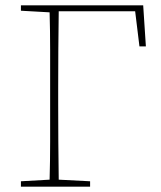

<svg xmlns="http://www.w3.org/2000/svg" viewBox="-20 -696 599 716"><path d="M58 -656V-676H514L524 -523H500L484 -654H199Q198 -583 197.5 -511.5Q197 -440 197 -367V-310Q197 -239 197.5 -168Q198 -97 199 -26L316 -20V0H58V-20L165 -26Q167 -97 167 -168Q167 -239 167 -310V-367Q167 -438 167 -509Q167 -580 165 -650Z"/></svg>

Font: Source Serif 4 ExtraLight
Style: Regular
Weight: 200
Designer: Frank Grießhammer
Foundry: Adobe
Version: Version 4.005;hotconv 1.1.0;makeotfexe 2.6.0